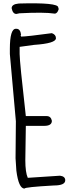

<svg xmlns="http://www.w3.org/2000/svg" viewBox="-20 -1108 438 1151"><path d="M78.1 -935.5Q102.5 -935.5 106.4 -898.4H103.5L106.4 -888.7Q139.6 -888.7 291 -909.2Q315.4 -900.4 315.4 -878.9Q315.4 -847.7 183.6 -838.9L97.7 -827.1V-784.2Q97.7 -738.3 134.8 -412.1H259.8Q285.2 -412.1 291 -383.8Q291 -353.5 245.1 -353.5H134.8V-349.6L131.8 -147.5Q131.8 -75.2 146.5 -42L339.8 -54.7Q371.1 -50.8 371.1 -27.3Q371.1 3.9 302.7 3.9Q127 13.7 127 22.5Q91.8 22.5 78.1 -85L73.2 -159.2L75.2 -380.9L39.1 -784.2V-814.5Q39.1 -935.5 75.2 -935.5ZM92.8 -1086.9Q329.1 -1093.8 329.1 -1063.5L332 -1053.7Q324.2 -1026.4 307.6 -1026.4Q244.1 -1036.1 96.7 -1028.3L78.1 -1024.4Q56.6 -1024.4 49.8 -1058.6Q49.8 -1083 92.8 -1086.9Z"/></svg>

Font: Sue Ellen Francisco 
Style: Regular
Weight: 400
Designer: Kimberly Geswein
Foundry: Kimberly Geswein
Version: Version 1.002 2007